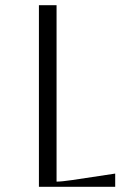

<svg xmlns="http://www.w3.org/2000/svg" viewBox="-20 -720 501 740"><path d="M130 -700H198V-20Q217 -20 258 -26L424 -51V0H130Z"/></svg>

Font: Aboreto
Style: Regular
Weight: 400
Designer: Dominik Jáger
Foundry: Dominik Jáger
Version: Version 1.001; ttfautohint (v1.8.4.7-5d5b)